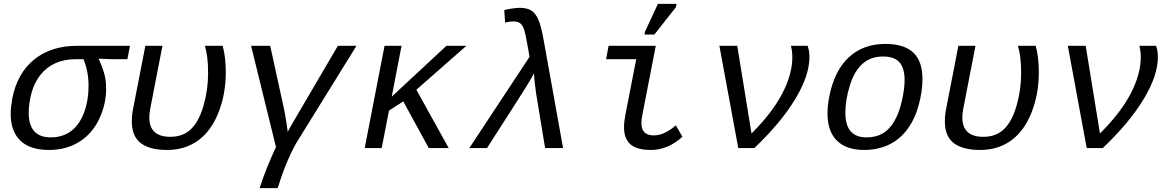

<svg xmlns="http://www.w3.org/2000/svg" viewBox="-20 -765 6041 992"><path d="M233.9 9.8Q134.3 9.8 84.7 -38.8Q35.2 -87.4 35.2 -176.3Q35.2 -209 43.5 -255.9Q68.8 -386.2 156.2 -457.3Q243.7 -528.3 378.4 -528.3H651.4L638.2 -459H562.5L490.7 -461.9L490.2 -460Q504.9 -428.7 516.6 -391.6Q528.3 -354.5 528.3 -307.1Q528.3 -225.1 491.7 -148.7Q455.1 -72.3 387.7 -31.2Q320.3 9.8 233.9 9.8ZM437.5 -323.2Q437.5 -395 411.6 -459H368.2Q313 -459 267.3 -439Q221.7 -418.9 189.9 -379.4Q158.2 -339.8 143.3 -286.6Q128.4 -233.4 128.4 -182.1Q128.4 -55.2 242.7 -55.2Q302.7 -55.2 346.4 -87.2Q390.1 -119.1 413.8 -182.1Q437.5 -245.1 437.5 -323.2Z M843.3 9.8Q753.9 9.8 707.5 -25.4Q661.1 -60.5 661.1 -138.2Q661.1 -172.4 668 -204.6L731 -528.3H819.3L755.9 -201.7Q751.5 -177.7 751.5 -157.7Q751.5 -58.1 860.4 -58.1Q924.8 -58.1 966.3 -97.4Q1007.8 -136.7 1031.5 -218.8Q1055.2 -300.8 1055.2 -388.2Q1055.2 -474.1 1038.6 -528.3H1130.4Q1146.5 -470.7 1146.5 -390.1Q1146.5 -279.3 1108.9 -183.8Q1071.3 -88.4 1003.7 -39.3Q936 9.8 843.3 9.8Z M1376 -528.3 1446.3 -207.5Q1452.1 -181.6 1459.2 -136.2Q1466.3 -90.8 1466.3 -83.5Q1469.7 -90.8 1489.5 -125.2Q1509.3 -159.7 1725.6 -528.3H1821.8L1510.7 -25.9Q1455.6 73.2 1414.6 207H1321.3Q1352.1 110.8 1405.8 -5.4L1277.3 -528.3Z M2195.3 0 2063.5 -241.2 1989.7 -193.4 1952.1 0H1864.3L1966.8 -528.3H2054.7L2003.9 -265.6L2286.6 -528.3H2389.6L2131.3 -301.3L2298.3 0Z M2715.8 -471.2 2707.5 -519.5Q2695.8 -588.9 2687.7 -612.3Q2679.7 -635.7 2667.2 -645Q2654.8 -654.3 2630.4 -654.3Q2614.7 -654.3 2589.8 -648.4L2585.4 -712.9Q2598.1 -716.8 2624 -720.7Q2649.9 -724.6 2666 -724.6Q2703.1 -724.6 2725.1 -710.4Q2747.1 -696.3 2761.5 -663.6Q2775.9 -630.9 2789.1 -557.1L2889.2 0H2796.4L2750 -281.7Q2740.2 -352.1 2738.8 -386.2Q2724.6 -358.9 2700.2 -319.1Q2675.8 -279.3 2496.1 0H2404.8Z M3293.9 -129.9Q3293.9 -96.2 3310.1 -80.8Q3326.2 -65.4 3358.4 -65.4Q3411.6 -65.4 3471.7 -117.2L3505.9 -58.6Q3431.2 9.8 3343.3 9.8Q3270 9.8 3237.1 -19.5Q3204.1 -48.8 3204.1 -107.9Q3204.1 -134.8 3210.9 -170.4L3267.1 -459H3111.3L3124.5 -528.3H3368.2L3298.3 -168.9Q3293.9 -147 3293.9 -129.9ZM3309.6 -586.4 3313 -602.5 3379.4 -745.1H3475.6L3471.7 -727.1L3360.8 -586.4Z M3877.4 0H3794.4L3696.8 -528.3H3789.1L3862.8 -75.2Q3971.2 -183.6 4022.5 -283.2Q4073.7 -382.8 4073.7 -469.2Q4073.7 -501 4066.4 -528.3H4152.8Q4162.1 -501.5 4162.1 -470.7Q4162.1 -373.5 4087.4 -251Q4012.7 -128.4 3877.4 0Z M4444.8 9.8Q4353 9.8 4304.2 -38.3Q4255.4 -86.4 4255.4 -179.2Q4255.4 -217.8 4264.2 -264.6Q4291 -400.9 4366 -469.5Q4440.9 -538.1 4554.2 -538.1Q4651.4 -538.1 4698.7 -493.2Q4746.1 -448.2 4746.1 -357.4Q4746.1 -291.5 4725.6 -218.5Q4705.1 -145.5 4665.5 -93.8Q4626 -42 4569.8 -16.1Q4513.7 9.8 4444.8 9.8ZM4653.8 -351.6Q4653.8 -412.6 4627.2 -442.9Q4600.6 -473.1 4543 -473.1Q4478.5 -473.1 4436.3 -435.5Q4394 -397.9 4370.8 -323.2Q4347.7 -248.5 4347.7 -182.1Q4347.7 -55.2 4456.5 -55.2Q4505.9 -55.2 4540.5 -75.4Q4575.2 -95.7 4600.3 -138.2Q4625.5 -180.7 4639.6 -243.4Q4653.8 -306.2 4653.8 -351.6Z M5043.9 9.8Q4954.6 9.8 4908.2 -25.4Q4861.8 -60.5 4861.8 -138.2Q4861.8 -172.4 4868.7 -204.6L4931.6 -528.3H5020L4956.5 -201.7Q4952.1 -177.7 4952.1 -157.7Q4952.1 -58.1 5061 -58.1Q5125.5 -58.1 5167 -97.4Q5208.5 -136.7 5232.2 -218.8Q5255.9 -300.8 5255.9 -388.2Q5255.9 -474.1 5239.3 -528.3H5331.1Q5347.2 -470.7 5347.2 -390.1Q5347.2 -279.3 5309.6 -183.8Q5272 -88.4 5204.3 -39.3Q5136.7 9.8 5043.9 9.8Z M5677.7 0H5594.7L5497.1 -528.3H5589.4L5663.1 -75.2Q5771.5 -183.6 5822.8 -283.2Q5874 -382.8 5874 -469.2Q5874 -501 5866.7 -528.3H5953.1Q5962.4 -501.5 5962.4 -470.7Q5962.4 -373.5 5887.7 -251Q5813 -128.4 5677.7 0Z"/></svg>

Font: Liberation Mono
Style: Italic
Weight: 400
Italic angle: -12°
Monospace: yes
Designer: Steve Matteson
Foundry: Ascender Corporation
Version: Version 2.1.5